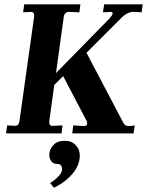

<svg xmlns="http://www.w3.org/2000/svg" viewBox="-20 -617 680 888"><path d="M50 -35Q67 -35 70 -57L138 -541V-546Q138 -562 123 -562L87 -560L92 -597H352L347 -560L299 -562Q279 -562 275 -540L239 -279L484 -529Q501 -548 501 -555Q501 -562 493 -562L456 -560L462 -597H640L635 -560L600 -562Q571 -564 540 -533L380 -373L551 -48Q559 -34 573 -34Q588 -34 603 -37L598 0H314L319 -37L365 -34Q384 -33 383 -47Q383 -52 380 -59L272 -265L231 -224L208 -57V-52Q208 -33 224 -35L269 -37L265 0H8L13 -37ZM267 166Q268 141 243 141Q227 141 217.5 129Q208 117 208 99Q208 74 226.5 54Q245 34 279 34Q311 34 330 54Q349 74 349 102Q349 148 313.5 188.5Q278 229 229 251L212 229Q234 216 250.5 198.5Q267 181 267 166Z"/></svg>

Font: Unna
Style: Bold Italic
Weight: 700
Italic angle: -8.05°
Designer: Jorge de Buen Unna
Foundry: Omnibus-Type
Version: Version 2.008